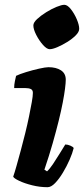

<svg xmlns="http://www.w3.org/2000/svg" viewBox="-20 -780 350 800"><path d="M178 0Q146 0 114 -8Q82 -16 60 -26.5Q38 -37 35 -44Q41 -61 49 -89.5Q57 -118 66.5 -153Q76 -188 85 -224.5Q94 -261 101 -295Q108 -329 112.5 -354.5Q117 -380 117 -393Q117 -405 108.5 -409Q100 -413 86 -413H39Q39 -427 42 -441.5Q45 -456 47 -464Q61 -471 88.5 -479.5Q116 -488 143 -494Q170 -500 182 -500Q214 -500 234 -487Q254 -474 254 -448Q254 -435 251 -411Q248 -387 241.5 -353Q235 -319 224.5 -276.5Q214 -234 199.5 -183Q185 -132 165 -73L176 -66Q187 -76 200.5 -96Q214 -116 228 -139Q242 -162 252 -178Q262 -178 273.5 -173Q285 -168 287 -163Q282 -142 270 -114.5Q258 -87 242 -60.5Q226 -34 209.5 -17Q193 0 178 0ZM187 -575Q175 -575 159 -593Q143 -611 131 -634.5Q119 -658 119 -674Q119 -686 134.5 -700.5Q150 -715 172.5 -729Q195 -743 216 -751.5Q237 -760 248 -760Q261 -760 275.5 -741.5Q290 -723 300 -699.5Q310 -676 310 -660Q310 -647 295.5 -632.5Q281 -618 260 -605Q239 -592 219 -583.5Q199 -575 187 -575Z"/></svg>

Font: Texturina Medium 12pt Black
Style: Italic
Weight: 900
Italic angle: -11°
Version: Version 1.002